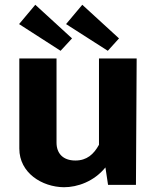

<svg xmlns="http://www.w3.org/2000/svg" viewBox="-20 -775 658 805"><path d="M248 10C305 10 374 -14 422 -73L433 0H550L553 -530H395V-168C373 -128 344 -102 296 -102C243 -102 217 -133 217 -177V-530H61V-152C61 -50 156 9 248 10ZM60 -674 234 -562 282 -614 128 -755ZM257 -674 432 -562 479 -614 325 -755Z"/></svg>

Font: Cheyenne Sans
Style: Bold
Weight: 700
Designer: The Public Sans project authors (U.S. Web Design System), Libre Franklin designed by Pablo Impallari and Rodrigo Fuenzal
Foundry: The Cheyenne Sans Project Authors
Version: Version 2.007